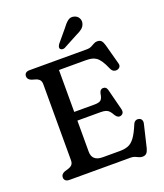

<svg xmlns="http://www.w3.org/2000/svg" viewBox="-165 -1022 986 1151"><g transform="rotate(-20 328.0 -446.0)"><path d="M197.4 -373.2H379.6Q411 -373.2 421.8 -384.3Q432.5 -395.3 436.1 -422.1Q438.6 -434.3 444.5 -441.2Q450.3 -448.1 459.5 -448.7Q481.9 -450.2 488.1 -424.8L521.6 -293.4Q525.4 -278.2 521 -268.9Q516.6 -259.6 505.1 -255.9Q495.2 -252.8 486.5 -257.5Q477.7 -262.2 471 -273Q461.7 -289.9 453 -299.7Q444.2 -309.6 431.7 -313.7Q419.1 -317.8 397.8 -317.8H197.4ZM51.4 -672.4Q51.4 -685.4 59.7 -692.7Q68 -700 84.6 -700H452.4Q467.7 -700 479.3 -706Q490.9 -712 501.5 -718Q512 -724 523.6 -724Q541 -724 549.8 -714.7Q558.6 -705.5 564.2 -685.4L599.2 -555.7Q603.1 -541.9 596.4 -532.8Q589.6 -523.8 577 -521.6Q566.5 -519.8 556.6 -524.7Q546.6 -529.7 539.6 -545.3Q525.6 -578.1 512.6 -597.3Q499.5 -616.6 485.6 -625.8Q471.6 -635 455.6 -637.8Q439.5 -640.6 419.6 -640.6H250.4V-119.4Q250.4 -89.7 267.3 -74.6Q284.2 -59.4 318.9 -59.4H427.5Q458.4 -59.4 480.9 -68.1Q503.3 -76.7 522.7 -102.7Q542 -128.6 563.1 -179.6Q568.5 -193.2 577.7 -198.4Q586.8 -203.6 598.4 -201.2Q611.3 -198.9 616.8 -188.3Q622.3 -177.7 618.1 -161.8L584.2 -19.4Q578.9 0.3 570 9.7Q561 19.2 543.6 19.2Q532.3 19.2 522.2 14.4Q512.1 9.6 501 4.8Q489.8 0 474.8 0H84.6Q68 0 59.7 -7.3Q51.4 -14.6 51.4 -27.6Q51.4 -48.4 76 -57.8L98 -64.2Q114.3 -69 123.6 -78.7Q133 -88.3 133 -107.8V-592.2Q133 -611.7 123.6 -621.5Q114.3 -631.3 98 -635.8L76 -642.2Q51.4 -651.6 51.4 -672.4ZM368.2 -862.6Q387.2 -888.9 405 -903Q422.9 -917.1 446.5 -910.2Q466.1 -904.3 474.6 -887.7Q483 -871 477.7 -853.7Q472.7 -836.2 458.5 -824.6Q444.3 -813 419.9 -802.1L327.8 -752.9Q320.7 -749.8 312.8 -750.7Q304.8 -751.5 299.9 -757Q295 -763.4 297.3 -770.9Q299.5 -778.3 304 -785.7Z"/></g></svg>

Font: Fraunces SuperSoft 9pt
Style: Regular
Weight: 900
Version: Version 1.000;[b76b70a41]